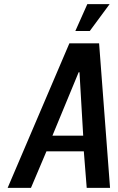

<svg xmlns="http://www.w3.org/2000/svg" viewBox="-20 -910 570 930"><path d="M17 0 316 -700H460L513 0H400L386 -177H205L130 0ZM234 -253H383L365 -560H361ZM345 -760 403 -890H511L415 -760Z"/></svg>

Font: Cuprum SemiBold
Style: Italic
Weight: 600
Italic angle: -10°
Version: Version 3.000